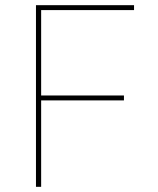

<svg xmlns="http://www.w3.org/2000/svg" viewBox="-20 -722 611 742"><path d="M119 -702H498V-683H139V-353H459V-334H139V0H119Z"/></svg>

Font: Josefin Sans Thin Thin
Style: Regular
Weight: 250
Version: Version 2.001